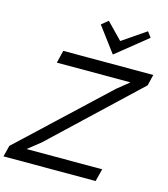

<svg xmlns="http://www.w3.org/2000/svg" viewBox="-161 -1208 1156 1325"><g transform="rotate(15 416.5 -546.0)"><path d="M671 -90 648 0H-10L10 -80L618 -650L702 -718V-720H178L200 -810H843L824 -731L220 -161L133 -92V-90ZM730 -1092 759 -1053 538 -875H536L403 -1053L450 -1092L561 -978H563Z"/></g></svg>

Font: Sinkin Sans 400 Italic
Style: Italic
Weight: 400
Italic angle: -112°
Designer: Keith Bates
Foundry: K-Type
Version: Sinkin Sans (version 1.0)  by Keith Bates   •   © 2014   www